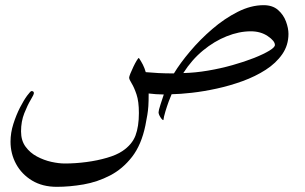

<svg xmlns="http://www.w3.org/2000/svg" viewBox="-20 -371 1174 739"><path d="M1090.3 -240.7Q1090.3 -196.8 1066.4 -162.4Q1042.5 -127.9 1002.7 -102.3Q962.9 -76.7 913.8 -58.8Q864.7 -41 814.2 -30Q763.7 -19 718.3 -13.9Q672.9 -8.8 640.6 -8.3Q636.7 0 629.6 19Q622.6 38.1 616.5 58.3Q610.4 78.6 608.9 91.3Q604.5 91.3 597.4 80.1Q590.3 68.8 590.3 61Q590.3 54.2 597.7 31.5Q605 8.8 610.4 -7.3Q596.7 -7.3 580.1 -8.5Q563.5 -9.8 552.2 -11.2Q552.2 19.5 551 37.4Q549.8 55.2 547.1 71Q544.4 86.9 539.6 111.8Q524.4 186 488.3 232.7Q452.1 279.3 403.6 304.4Q355 329.6 301.5 338.9Q248 348.1 198.7 348.1Q143.6 348.1 103.5 324Q63.5 299.8 42 260.3Q20.5 220.7 20.5 174.3Q20.5 140.1 31.5 105.7Q42.5 71.3 57.1 42.7Q71.8 14.2 84.7 -3.2Q97.7 -20.5 101.1 -20.5Q110.4 -20.5 110.4 -12.7Q110.4 -6.8 98.1 13.4Q85.9 33.7 73.5 64.9Q61 96.2 61 134.8Q61 169.9 78.4 193.6Q95.7 217.3 122.3 231.4Q148.9 245.6 177.7 252Q206.5 258.3 229.5 258.3Q270 258.3 312.5 252.7Q355 247.1 391.8 236.3Q428.7 225.6 451.2 210.4Q488.3 185.5 501.5 150.6Q514.6 115.7 514.6 64Q514.6 19.5 505.4 -7.8Q496.1 -35.2 486.6 -50.3Q477.1 -65.4 477.1 -72.3Q477.1 -76.2 481.9 -88.1Q486.8 -100.1 493.4 -114Q500 -127.9 506.1 -137.9Q512.2 -147.9 514.6 -147.9Q522.9 -135.7 529.8 -122.3Q536.6 -108.9 541 -93.3Q562.5 -91.3 589.6 -89.8Q616.7 -88.4 649.4 -88.4Q673.3 -127.9 711.7 -173.3Q750 -218.8 797.1 -259.3Q844.2 -299.8 895 -325.4Q945.8 -351.1 994.6 -351.1Q1029.3 -351.1 1050.3 -332.5Q1071.3 -314 1080.8 -288.1Q1090.3 -262.2 1090.3 -240.7ZM1038.1 -197.8Q1038.1 -213.4 1010.7 -231.9Q983.4 -250.5 945.3 -250.5Q900.4 -250.5 852.5 -231.4Q804.7 -212.4 761.2 -176.5Q717.8 -140.6 685.5 -89.8Q731 -90.8 780 -99.1Q829.1 -107.4 875 -120.4Q920.9 -133.3 957.8 -147.9Q994.6 -162.6 1016.4 -175.8Q1038.1 -189 1038.1 -197.8Z"/></svg>

Font: Scheherazade New
Style: Regular
Weight: 400
Designer: SIL International
Foundry: SIL International
Version: Version 4.000